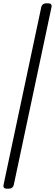

<svg xmlns="http://www.w3.org/2000/svg" viewBox="-44 -916 327 1144"><path d="M-6 208Q-16 208 -20.5 202Q-25 196 -23 186L202 -874Q204 -884 211.5 -890Q219 -896 229 -896H246Q256 -896 260.5 -890Q265 -884 263 -874L38 186Q36 196 28.5 202Q21 208 11 208Z"/></svg>

Font: Rubik Light Light
Style: Italic
Weight: 300
Italic angle: -12°
Version: Version 2.104